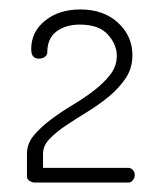

<svg xmlns="http://www.w3.org/2000/svg" viewBox="-20 -751 339 406"><path d="M46 -647Q46 -684 75.5 -707.5Q105 -731 150 -731Q199 -731 229.5 -703Q260 -675 260 -634Q260 -607 246 -586Q232 -565 211 -547.5Q190 -530 165.5 -515Q141 -500 120 -486Q99 -472 85 -457.5Q71 -443 71 -426V-396H252Q257 -396 261 -391.5Q265 -387 265 -381Q265 -375 261 -370Q257 -365 252 -365H53Q48 -365 42.5 -368.5Q37 -372 37 -378V-426Q37 -447 51 -464Q65 -481 86 -497Q107 -513 132 -528Q157 -543 178 -559Q199 -575 213 -593Q227 -611 227 -633Q227 -657 208 -678Q189 -699 149 -699Q119 -699 99.5 -684.5Q80 -670 80 -640Q80 -635 75 -631Q70 -627 62 -627Q46 -627 46 -647Z"/></svg>

Font: AkaAcidDosis
Style: ExtraLight
Weight: 250
Designer: Edgar Tolentino, Pablo Impallari, Igino Marini, Aka-Acid
Foundry: Edgar Tolentino, Pablo Impallari, Igino Marini, Aka-Acid
Version: Version 1.007